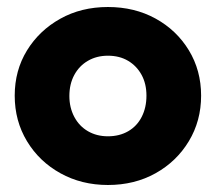

<svg xmlns="http://www.w3.org/2000/svg" viewBox="-20 -517 616 548"><path d="M288 11Q213 11 152.5 -22.5Q92 -56 57 -114Q22 -172 22 -244Q22 -316 57 -373Q92 -430 152 -463.5Q212 -497 288 -497Q364 -497 424 -464Q484 -431 519 -373.5Q554 -316 554 -244Q554 -172 519 -114Q484 -56 424 -22.5Q364 11 288 11ZM288 -128Q321 -128 346 -142.5Q371 -157 384.5 -183.5Q398 -210 398 -244Q398 -278 384 -303.5Q370 -329 345.5 -343.5Q321 -358 288 -358Q256 -358 231 -343.5Q206 -329 192 -303Q178 -277 178 -243Q178 -210 192 -183.5Q206 -157 231 -142.5Q256 -128 288 -128Z"/></svg>

Font: Outfit
Style: Bold
Weight: 700
Designer: Rodrigo Fuenzalida
Foundry: fragTYPE
Version: Version 1.100;gftools[0.9.27]